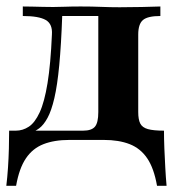

<svg xmlns="http://www.w3.org/2000/svg" viewBox="-23 -438 555 601"><path d="M-3.2 143.5Q0 116.9 2 87.1Q4 57.3 4.8 27Q5.6 -3.2 5.6 -29H237.1Q263.7 -29 274.2 -41.5Q284.7 -54 284.7 -87.1V-390.3L287.1 -387.9H166.9L171.8 -389.5Q168.5 -297.6 162.5 -234.3Q156.5 -171 147.2 -131Q137.9 -91.1 125.8 -69Q113.7 -46.8 99.6 -36.3Q85.5 -25.8 70.2 -21.8L26.6 -29Q48.4 -29 67.3 -41.5Q86.3 -54 101.2 -86.3Q116.1 -118.5 125.8 -177.8Q135.5 -237.1 139.5 -329.8Q141.9 -362.9 120.2 -375.4Q98.4 -387.9 48.4 -387.9V-417.7Q62.1 -417.7 78.2 -417.3Q94.4 -416.9 111.3 -416.5Q128.2 -416.1 143.5 -416.1Q161.3 -416.1 180.6 -416.9Q200 -417.7 229.8 -417.7Q265.3 -417.7 293.5 -416.5Q321.8 -415.3 351.6 -415.3Q384.7 -415.3 421 -416.1Q457.3 -416.9 479 -417.7V-387.9Q439.5 -387.9 424.6 -375.4Q409.7 -362.9 409.7 -329.8V-87.1Q409.7 -63.7 416.1 -51.2Q422.6 -38.7 439.9 -33.9Q457.3 -29 490.3 -29Q490.3 -3.2 491.5 27Q492.7 57.3 494.4 87.1Q496 116.9 498.4 143.5H468.5Q458.9 88.7 437.9 57.7Q416.9 26.6 383.1 13.3Q349.2 0 301.6 0H194.4Q146.8 0 112.9 13.3Q79 26.6 58.1 57.7Q37.1 88.7 27.4 143.5Z"/></svg>

Font: Playfair 5pt SemiExpanded Light ExtraBold
Style: Regular
Weight: 800
Version: Version 2.001;gftools[0.9.30]